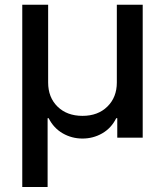

<svg xmlns="http://www.w3.org/2000/svg" viewBox="-20 -565 677 788"><path d="M71.4 202.4V-545.5H177.6V-226.2Q177.6 -165.1 216.3 -127.3Q255 -89.5 318.5 -89.5Q382.1 -89.5 420.8 -127.7Q459.5 -165.8 459.5 -226.2V-545.5H565.7V0H461.3V-79.9H457Q436.8 -39.1 399.7 -17.8Q362.6 3.6 318.5 3.6Q274.5 3.6 237.4 -17.8Q200.3 -39.1 179.7 -79.9H175.4V202.4Z"/></svg>

Font: Inter UI Medium
Style: Regular
Weight: 500
Designer: Rasmus Andersson
Foundry: rsms
Version: 3.2;8d6f07862